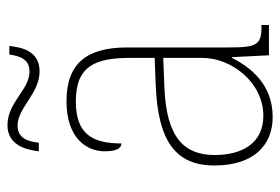

<svg xmlns="http://www.w3.org/2000/svg" viewBox="-138 -602 750 514"><g transform="rotate(-90 237.0 -345.0)"><path d="M303 -614C354 -614 367 -656 371 -695H348C344 -667 336 -641 302 -641C254 -641 220 -700 159 -700C106 -700 93 -652 89 -616H112C115 -644 123 -673 158 -673C205 -673 244 -614 303 -614ZM181 10C269 10 315 -51 339 -99H341L346 0H427V-20H422C374 -20 367 -33 367 -107V-379C367 -486 326 -542 223 -542C123 -542 89 -487 89 -440C89 -410 96 -395 110 -395C110 -475 137 -517 223 -517C318 -517 339 -464 339 -371V-306L264 -303C118 -297 51 -251 51 -146C51 -40 106 10 181 10ZM184 -15C109 -15 79 -74 79 -145C79 -226 124 -275 262 -280L339 -283V-178C339 -100 273 -15 184 -15Z"/></g></svg>

Font: Noto Serif Thai SemiCondensed Thin
Style: Regular
Weight: 100
Width: 4
Designer: Monotype Design Team
Foundry: Monotype Imaging Inc.
Version: Version 2.002